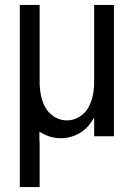

<svg xmlns="http://www.w3.org/2000/svg" viewBox="-20 -550 540 775"><path d="M60 205V-530H140V-220Q140 -193 145 -166.5Q150 -140 163 -116.5Q176 -93 199.5 -78.5Q223 -64 250 -64Q277 -64 300.5 -78.5Q324 -93 337 -116.5Q350 -140 355 -167Q360 -191 360 -215V-220V-530H440V0H360V-76Q350 -58 337 -42Q316 -18 286.5 -5Q257 8 225 8Q194 8 164 -5Q150 -11 139 -19V-10V0V15L140 24V34Q140 56 140 78V88V98V205Z"/></svg>

Font: Iosevka SS01
Style: Regular
Weight: 400
Monospace: yes
Designer: Belleve Invis
Foundry: Belleve Invis
Version: 2.3.3; ttfautohint (v1.8.3)